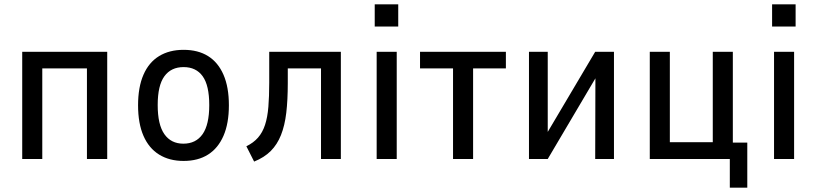

<svg xmlns="http://www.w3.org/2000/svg" viewBox="-20 -737 3785 890"><path d="M83 0V-497H477V0H383V-420H176V0Z M831 9Q765 9 717.5 -20.5Q670 -50 645 -107.5Q620 -165 620 -249Q620 -333 645 -390.5Q670 -448 717.5 -477Q765 -506 831 -506Q898 -506 944.5 -477Q991 -448 1016 -390.5Q1041 -333 1041 -249Q1041 -165 1016 -107.5Q991 -50 944.5 -20.5Q898 9 831 9ZM830 -71Q888 -71 919 -115Q950 -159 950 -250Q950 -341 919.5 -383.5Q889 -426 831 -426Q773 -426 742 -383.5Q711 -341 711 -250Q711 -159 742 -115Q773 -71 830 -71Z M1158 12 1122 -59Q1155 -75 1176 -99Q1197 -123 1208.5 -158Q1220 -193 1224 -241.5Q1228 -290 1228 -354V-497H1560V0H1468V-420H1314V-352Q1314 -273 1307 -214Q1300 -155 1282.5 -111Q1265 -67 1235 -37Q1205 -7 1158 12Z M1717 -614V-717H1826V-614ZM1726 0V-497H1819V0Z M2080 0V-420H1927V-497H2325V-420H2173V0Z M2432 0V-497H2519V-107H2508L2739 -497H2826V0H2739L2740 -391H2750L2519 0Z M3363 133V0H2992V-497H3085V-78H3284V-497H3377V-76H3444V133Z M3559 -614V-717H3668V-614ZM3568 0V-497H3661V0Z"/></svg>

Font: Nunito Sans 7pt Condensed Medium
Style: Regular
Weight: 500
Width: 3
Designer: Vernon Adams
Foundry: Vernon Adams
Version: Version 3.101;gftools[0.9.27]